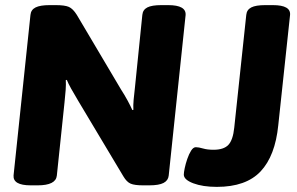

<svg xmlns="http://www.w3.org/2000/svg" viewBox="-20 -722 1161 750"><path d="M100 2Q30 2 33 -37L99 -664Q101 -684 119 -693Q137 -702 174 -702H198Q233 -702 249 -695Q265 -688 280 -664L453 -372Q466 -352 478 -330Q490 -308 497 -292L501 -293Q500 -310 502 -332.5Q504 -355 507 -379L536 -664Q538 -684 555.5 -693Q573 -702 610 -702H637Q708 -702 705 -663L639 -36Q637 -17 619 -7.5Q601 2 563 2H539Q506 2 490.5 -4.5Q475 -11 462 -33L285 -329Q270 -354 258 -375.5Q246 -397 241 -410L237 -409Q238 -393 236.5 -370.5Q235 -348 232 -322L202 -36Q198 2 127 2ZM827 8Q772 8 735 -6Q698 -20 698 -40Q698 -48 701.5 -65Q705 -82 711.5 -101Q718 -120 726.5 -133.5Q735 -147 745 -147Q756 -147 773 -142Q790 -137 814 -137Q854 -137 872 -156Q890 -175 895 -223L942 -664Q944 -684 961.5 -693Q979 -702 1016 -702H1046Q1117 -702 1113 -663L1067 -233Q1055 -113 998 -52.5Q941 8 827 8Z"/></svg>

Font: Asap ExtraBold
Style: Italic
Weight: 800
Italic angle: -6°
Designer: Pablo Cosgaya
Foundry: Omnibus-Type
Version: Version 3.001; ttfautohint (v1.8.4.7-5d5b)